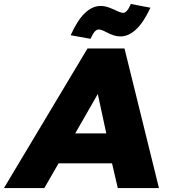

<svg xmlns="http://www.w3.org/2000/svg" viewBox="-75 -950 862 970"><path d="M491 -125 520 0H728L554 -705H367L-55 0H149L221 -125ZM419 -475 462 -276H305ZM424 -801Q437 -801 463 -787Q483 -777 499 -771.5Q515 -766 533 -766Q618 -766 685 -911L586 -930Q567 -885 547 -885Q535 -885 507 -899Q504 -900 489.5 -906.5Q475 -913 461 -916.5Q447 -920 434 -920Q348 -920 282 -772L382 -754Q395 -781 404 -791Q413 -801 424 -801Z"/></svg>

Font: Geom Black
Style: Bold Italic
Weight: 900
Italic angle: -10°
Version: Version 1.102